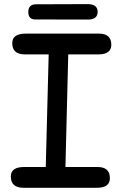

<svg xmlns="http://www.w3.org/2000/svg" viewBox="-20 -893 586 934"><path d="M105.5 -729.5Q39.6 -729.5 39.6 -683.1Q39.6 -628.4 101.1 -628.4H216.8L202.6 -80.6H98.6Q32.7 -81.1 32.7 -34.7Q32.7 20.5 94.2 20.5H451.7Q515.6 20.5 514.6 -27.8Q513.7 -80.6 454.6 -80.6H298.3L312 -628.4H458.5Q522.5 -628.4 521.5 -676.8Q520.5 -729.5 461.4 -729.5ZM155.3 -872.1Q117.7 -872.1 117.7 -834.5Q117.7 -798.3 151.9 -798.3L408.2 -797.9Q455.1 -797.9 455.1 -835.9Q454.6 -873 405.8 -873Z"/></svg>

Font: Comic Relief
Style: Regular
Weight: 400
Designer: Jeff Davis
Foundry: Loudifier
Version: Version 1.200; ttfautohint (v1.8.4.7-5d5b)